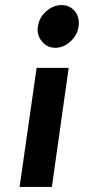

<svg xmlns="http://www.w3.org/2000/svg" viewBox="-20 -532 338 755"><path d="M198 -344Q165 -344 145 -369Q124 -394 129 -428Q134 -463 161 -487Q189 -512 222 -512Q255 -512 275 -487Q294 -463 289 -428Q284 -393 257 -369Q230 -344 198 -344ZM57 203 124 -265H250L184 203Z"/></svg>

Font: Unageo
Style: Bold-Italic
Weight: 700
Designer: Richard Sepsi
Foundry: Richard Sepsi
Version: Version 2.000